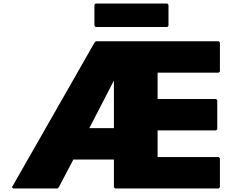

<svg xmlns="http://www.w3.org/2000/svg" viewBox="-20 -1067 1335 1094"><path d="M629 -608V-337H489ZM398 -158H629V0L636 7H1226L1233 0V-165L1226 -172H878V-324H1211L1218 -331V-496L1211 -503H878V-653H1226L1233 -660V-825L1226 -832H526L519 -825L48 0L55 7H308L315 0ZM525 -1047 518 -1040V-920L525 -913H933L940 -920V-1040L933 -1047Z"/></svg>

Font: Hussar Woodtype
Style: Blk
Weight: 900
Foundry: Cannot Into Space Fonts
Version: Version 1.07